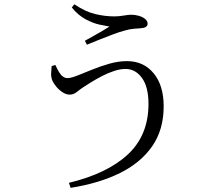

<svg xmlns="http://www.w3.org/2000/svg" viewBox="-20 -828 1040 911"><path d="M307 39.5Q489.5 -4.6 587 -95.6Q684.5 -186.7 684.5 -334.7Q684.5 -415.6 653.6 -458.2Q622.6 -500.9 575.6 -500.9Q550.6 -500.9 521.5 -491.3Q492.4 -481.7 464.3 -467.2Q436.2 -452.6 412.5 -437.9Q388.7 -423.2 374.5 -413.7Q358.3 -403 343.7 -391Q329.1 -379 310.2 -379Q294.3 -379 277.5 -389.8Q260.8 -400.5 247.7 -416.1Q234.7 -431.6 228.7 -444.9Q222.1 -461.4 222.5 -477.6Q222.9 -493.8 225 -514.4L242.9 -519.6Q251.6 -499.9 260.3 -485.7Q268.9 -471.5 279 -464.4Q289.1 -457.4 300.1 -457.4Q316.6 -457.4 347.3 -469.5Q378.1 -481.7 417.3 -497.7Q456.6 -513.7 499.5 -525.9Q542.5 -538 582.5 -538Q661.4 -538 709 -480.3Q756.6 -422.6 756.6 -323.4Q756.6 -212.9 702.4 -134.5Q648.1 -56 549.2 -7Q450.3 41.9 315.1 63.3ZM382.9 -634.6Q404.5 -646.6 425.8 -658.5Q447 -670.3 466.2 -681.7Q485.5 -693 499.5 -702Q483.1 -704.6 452.7 -711.1Q422.3 -717.5 387 -736.1Q351.7 -754.7 320.7 -792.4L332.6 -807.7Q385.7 -771.9 432.5 -761.1Q479.3 -750.2 522.4 -750.2Q544.1 -750.2 566.9 -754.2Q589.7 -758.1 602.1 -758.1Q620.6 -758.1 638.3 -753.1Q655.9 -748.1 668.2 -738.4Q680.4 -728.7 680.4 -715.2Q680.4 -705.5 671.6 -700.1Q662.8 -694.7 646.5 -693.9Q634.6 -693.1 615 -691.5Q595.5 -689.9 574.3 -683.7Q549.2 -677.4 515.9 -664.8Q482.6 -652.2 449.9 -639.2Q417.1 -626.3 392.3 -615.9Z"/></svg>

Font: Noto Serif HK ExtraLight
Style: Regular
Weight: 200
Designer: Ryoko NISHIZUKA 西塚涼子 (kana & ideographs); Frank Grießhammer (Latin, Greek & Cyrillic); Wenlong ZHANG 张文龙 (bopomofo); San
Foundry: Adobe
Version: Version 2.002-H1;hotconv 1.1.0;makeotfexe 2.6.0